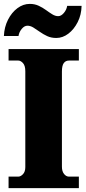

<svg xmlns="http://www.w3.org/2000/svg" viewBox="-24 -966 444 986"><path d="M20 0V-59H70Q82 -59 94 -71.5Q106 -84 106 -108V-600Q106 -629 94 -642Q82 -655 70 -655H20V-714H381V-655H330Q313 -655 303.5 -642Q294 -629 294 -599V-110Q294 -86 305 -72.5Q316 -59 330 -59H381V0ZM265 -771Q239 -771 218.5 -780.5Q198 -790 180.5 -802.5Q163 -815 147.5 -824.5Q132 -834 117 -834Q101 -834 87.5 -817.5Q74 -801 71 -781H-4Q-2 -827 17 -864.5Q36 -902 65.5 -924Q95 -946 129 -946Q154 -946 174.5 -936.5Q195 -927 212 -914.5Q229 -902 244.5 -892.5Q260 -883 275 -883Q290 -883 304 -899.5Q318 -916 321 -936H395Q394 -890 375 -852.5Q356 -815 327 -793Q298 -771 265 -771Z"/></svg>

Font: Noto Serif SemiCondensed Black
Style: Regular
Weight: 900
Width: 4
Designer: Monotype Design Team
Foundry: Monotype Imaging Inc.
Version: Version 2.014; ttfautohint (v1.8.4.7-5d5b)